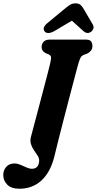

<svg xmlns="http://www.w3.org/2000/svg" viewBox="-115 -942 592 1174"><path d="M357.5 -529Q351.5 -506.5 338.5 -457.5Q325.5 -408.5 308.8 -344.5Q292 -280.5 274.8 -213.5Q257.5 -146.5 242.5 -87Q227.5 -27.5 218 12Q194.5 109.5 139.2 160.8Q84 212 3.5 212Q-46 212 -70.5 187.2Q-95 162.5 -95 128Q-95 99 -76.8 78.2Q-58.5 57.5 -26 57.5Q-9 57.5 9.8 65.5Q28.5 73.5 46.8 81.8Q65 90 80 90Q122 90 124.5 40.5Q125 25.5 115.2 10.2Q105.5 -5 93.5 -22.2Q81.5 -39.5 74.8 -59.8Q68 -80 74 -104Q77 -116 85.5 -147.8Q94 -179.5 105.5 -223.2Q117 -267 130 -315.8Q143 -364.5 155 -410.8Q167 -457 176.8 -494Q186.5 -531 191 -551Q198.5 -582 197 -592.5Q195.5 -603 182.5 -609.5L163.5 -617.5Q139.5 -630.5 139.5 -653.5Q139.5 -674 152 -687Q164.5 -700 189.5 -700H408.5Q433.5 -700 441.8 -689Q450 -678 450 -660.5Q450 -643.5 440.5 -632Q431 -620.5 419 -614.5L398 -607Q389 -603 383.2 -597.2Q377.5 -591.5 371.8 -576.2Q366 -561 357.5 -529ZM217.5 -752Q197 -740.5 181.5 -740.2Q166 -740 159 -748.5Q139.5 -771.5 174.5 -800.5L270.5 -880Q292.5 -898.5 309 -910Q325.5 -921.5 346.5 -921.5Q368 -921.5 379.2 -910.5Q390.5 -899.5 401 -880L452 -792.5Q460 -778.5 455.8 -766.8Q451.5 -755 442.5 -748Q418.5 -731 395 -752L324.5 -815.5Z"/></svg>

Font: Fraunces 144pt SuperSoft
Style: Bold Italic
Weight: 700
Italic angle: -16°
Version: Version 1.000;[0bf87f6ff]